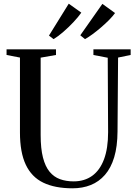

<svg xmlns="http://www.w3.org/2000/svg" viewBox="-20 -1010 738 1039"><path d="M372.5 9Q277.5 9 214.2 -21.5Q151 -52 119.5 -118.8Q88 -185.5 88 -293V-698.5L15.5 -712.5V-743H283V-712.5L200 -698V-279.5Q200 -206 212.5 -157.5Q225 -109 248.2 -80.8Q271.5 -52.5 304.5 -40.5Q337.5 -28.5 378.5 -28.5Q437 -28.5 478.8 -58.5Q520.5 -88.5 542.8 -147.8Q565 -207 565 -295L563 -697.5L485.5 -712.5V-743H687V-712.5L619 -698.5L616 -299Q615.5 -217.5 598 -159.2Q580.5 -101 548 -63.8Q515.5 -26.5 471.2 -8.8Q427 9 372.5 9ZM439.5 -798.5 414.5 -819 534 -989 602.5 -939.5Q590.5 -922.5 570.5 -902.2Q550.5 -882 527.2 -862Q504 -842 481.2 -825.2Q458.5 -808.5 440.5 -798.5ZM269.5 -798.5 245 -817.5 352 -990 420 -941.5Q404 -918.5 377.8 -890.5Q351.5 -862.5 323 -837.8Q294.5 -813 270.5 -798.5Z"/></svg>

Font: Merriweather 96pt
Style: Regular
Weight: 400
Version: Version 2.100